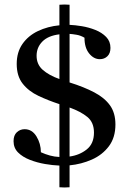

<svg xmlns="http://www.w3.org/2000/svg" viewBox="-20 -726 571 850"><path d="M243 103V7Q214 6 179 0Q144 -6 112 -18.5Q80 -31 60 -51Q40 -71 40 -101Q40 -127 54.5 -140.5Q69 -154 89 -154Q122 -154 141.5 -122Q161 -90 161 -52Q181 -43 201 -37.5Q221 -32 243 -31V-265Q194 -281 150.5 -301.5Q107 -322 80.5 -355.5Q54 -389 54 -443Q54 -495 79.5 -531.5Q105 -568 148 -588.5Q191 -609 243 -614V-705Q266 -707 288 -705V-616Q312 -615 342.5 -610Q373 -605 402 -593.5Q431 -582 450 -562.5Q469 -543 469 -514Q469 -490 455.5 -477Q442 -464 422 -464Q395 -464 374.5 -489.5Q354 -515 354 -559Q337 -569 319.5 -572Q302 -575 288 -576V-361Q352 -341 397.5 -317Q443 -293 467 -259.5Q491 -226 491 -175Q491 -117 462 -78.5Q433 -40 386.5 -19.5Q340 1 288 6V103Q266 105 243 103ZM288 -33Q332 -39 364 -64.5Q396 -90 396 -139Q396 -184 367 -208Q338 -232 288 -250ZM243 -376V-574Q193 -568 167.5 -542Q142 -516 142 -479Q142 -441 169 -417Q196 -393 243 -376Z"/></svg>

Font: Tiro Kannada
Style: Regular
Weight: 400
Designer: Kannada: John Hudson & Fiona Ross. Latin: John Hudson.
Foundry: Tiro Typeworks Ltd.
Version: Version 1.52